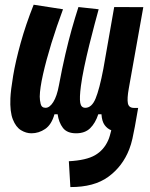

<svg xmlns="http://www.w3.org/2000/svg" viewBox="-20 -547 626 802"><path d="M273.9 234.4 267.6 126.5Q340.3 122.6 377 101.3Q413.6 80.1 431.6 39.6Q435.5 31.2 438.7 20Q441.9 8.8 444.8 -2.9Q428.2 -9.3 417 -24.7Q405.8 -40 403.8 -69.8H390.6Q378.4 -32.7 356.7 -11.5Q335 9.8 297.9 9.8Q260.3 9.8 242.9 -12.7Q225.6 -35.2 220.7 -69.8H207.5Q195.3 -26.4 168.7 -8.3Q142.1 9.8 111.3 9.8Q88.9 9.8 67.6 -3.2Q46.4 -16.1 33.7 -48.1Q21 -80.1 23.4 -136.7Q24.9 -170.4 34.9 -230.5Q44.9 -290.5 66.2 -367.2Q87.4 -443.8 120.6 -527.3L243.2 -508.3Q216.8 -437.5 194.8 -366.5Q172.9 -295.4 159.7 -236.6Q146.5 -177.7 146 -143.6Q146 -128.9 149.9 -112.8Q153.8 -96.7 170.4 -96.7Q187.5 -96.7 202.6 -120.8Q217.8 -145 226.1 -190.4Q239.7 -263.2 252.9 -319.8Q266.1 -376.5 279.5 -424.3Q293 -472.2 307.6 -517.6L392.1 -508.3Q385.7 -484.9 375 -445.1Q364.3 -405.3 352.8 -358.6Q341.3 -312 331.8 -266.8Q322.3 -221.7 317.9 -187.5Q311.5 -138.2 315.2 -117.4Q318.8 -96.7 336.4 -96.7Q363.3 -96.7 379.4 -135.7Q395.5 -174.8 411.6 -258.8L457 -517.6L578.6 -517.1L518.1 -178.2Q510.3 -134.8 514.2 -115.5Q518.1 -96.2 540 -96.2H557.1L543.5 -19Q538.6 7.8 533.2 32Q527.8 56.2 520 76.2Q492.2 147.9 432.6 191.4Q373 234.9 273.9 234.4Z"/></svg>

Font: Cascadia Code PL SemiBold
Style: Italic
Weight: 600
Italic angle: -10°
Monospace: yes
Designer: Aaron Bell
Foundry: Saja Typeworks
Version: Version 2404.023; ttfautohint (v1.8.4)